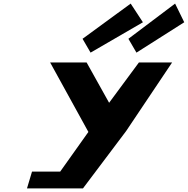

<svg xmlns="http://www.w3.org/2000/svg" viewBox="-20 -1050 1046 1069"><path d="M439.6 -834 484.3 -757 775.7 -926 707.6 -1030ZM694.9 -834 739.7 -757 1005.8 -926 954.9 -1030ZM259.2 -702.1 472.1 -315.4 315 -94.4H158.2L130.2 -0.9H248.5H441.8L682.4 -320.5L938.2 -702.1H753.4L587.5 -477.7L462.3 -702.1Z"/></svg>

Font: Hussar
Style: BdSuprExtOblThree
Weight: 700
Foundry: Cannot Into Space Fonts
Version: Version 2.00